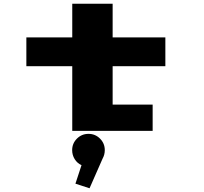

<svg xmlns="http://www.w3.org/2000/svg" viewBox="-20 -700 1090 1027"><path d="M121 -346V-500H366.5V-680H582.5V-500H864.5V-346H582.5V-140.5H796.5V0H366.5V-346ZM528.5 149 459 307 383.5 282.5 416 183.5Q393 173 379.5 151.2Q366 129.5 366 103Q366 67 391.5 41.5Q417 16 453.5 16Q489.5 16 515 41.5Q540.5 67 540.5 103Q540.5 127.5 528.5 149Z"/></svg>

Font: League Mono Extended ExtraBold
Style: Regular
Weight: 800
Width: 9
Designer: Tyler Finck
Foundry: The League of Moveable Type / Tyler Finck
Version: Version 2.210